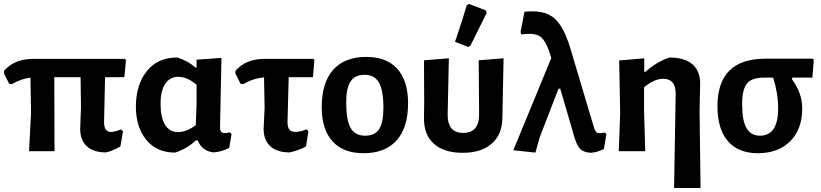

<svg xmlns="http://www.w3.org/2000/svg" viewBox="-27 -760 4124 965"><path d="M119 0 129 -192 126 -370Q79 -364 32 -337L19 -339L-7 -391L-6 -405Q47 -464 138 -464H601L606 -457L598 -372H501L496 -146Q496 -97 531 -97Q552 -97 581 -110L591 -100L578 -24Q541 -2 506 6Q442 6 409 -25Q376 -56 376 -112L380 -220L378 -372H246L247 0Z M853 7Q760 7 708 -57.5Q656 -122 656 -224Q656 -333 710.5 -402Q765 -471 863 -471Q913 -457 955 -421H961V-460L1086 -469L1079 -121Q1079 -104 1084.5 -97.5Q1090 -91 1104 -91Q1115 -91 1127 -95L1137 -87L1125 -17Q1088 3 1046 6Q988 -1 967 -54H957Q912 -12 853 7ZM780 -239Q780 -168 803 -132Q826 -96 867 -96Q910 -96 957 -131L961 -237V-334Q914 -374 869 -374Q827 -374 803.5 -339Q780 -304 780 -239Z M1429 6Q1365 6 1331.5 -25Q1298 -56 1298 -112L1303 -220L1300 -371Q1247 -367 1195 -337L1182 -339L1156 -391L1157 -405Q1210 -464 1301 -464H1549L1553 -457L1546 -372H1424L1418 -146Q1418 -120 1427.5 -108.5Q1437 -97 1459 -97Q1480 -97 1514 -110L1523 -100L1511 -24Q1472 -3 1429 6Z M1814 -474Q1916 -474 1970 -414Q2024 -354 2024 -241Q2024 -119 1966.5 -54.5Q1909 10 1800 10Q1698 10 1644 -50Q1590 -110 1590 -222Q1590 -344 1647.5 -409Q1705 -474 1814 -474ZM1805 -384Q1757 -384 1735 -351Q1713 -318 1713 -245Q1713 -155 1735.5 -116.5Q1758 -78 1809 -78Q1857 -78 1878.5 -111Q1900 -144 1900 -218Q1900 -307 1877.5 -345.5Q1855 -384 1805 -384Z M2319 -734 2331 -740 2414 -708 2419 -695Q2390 -636 2337 -530L2326 -524L2260 -550Q2301 -671 2319 -734ZM2104 -170 2105 -244 2104 -457 2229 -467 2223 -187Q2221 -92 2301 -92Q2382 -92 2381 -187L2379 -457L2504 -467L2498 -170Q2498 -86 2445.5 -39Q2393 8 2298 8Q2203 8 2152.5 -38.5Q2102 -85 2104 -170Z M2664 7 2553 -5 2744 -469Q2720 -550 2692 -573.5Q2664 -597 2594 -587L2589 -598L2609 -701Q2704 -711 2754 -672.5Q2804 -634 2839 -519L2959 -117Q2965 -97 2975.5 -92.5Q2986 -88 3012 -94L3021 -86L3008 -11Q2976 5 2943 8Q2907 6 2889.5 -11Q2872 -28 2859 -74L2789 -314H2780L2686 -71Z M3211 -467V-399H3217Q3274 -450 3338 -471Q3414 -471 3453.5 -436.5Q3493 -402 3492 -337L3489 -204L3494 185H3361L3369 -290Q3369 -364 3306 -364Q3261 -364 3210 -321V-205L3216 0H3083L3090 -192L3085 -456Z M3782 10Q3684 10 3631.5 -50.5Q3579 -111 3579 -226Q3579 -465 3820 -465H4059L4063 -457L4056 -370H3956L3953 -362Q4005 -293 4005 -214Q4005 -111 3945 -50.5Q3885 10 3782 10ZM3793 -78Q3884 -78 3884 -215Q3884 -290 3859 -370H3812Q3752 -370 3727.5 -340.5Q3703 -311 3703 -236Q3703 -154 3725 -116Q3747 -78 3793 -78Z"/></svg>

Font: Alegreya Sans
Style: Bold
Weight: 700
Designer: Juan Pablo del Peral
Foundry: Huerta Tipografica
Version: Version 2.007